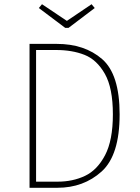

<svg xmlns="http://www.w3.org/2000/svg" viewBox="-20 -890 662 910"><path d="M249 -682Q381 -682 464 -610Q547 -538 547 -348Q547 -154 461.5 -77Q376 0 252 0H120V-682ZM246 -653H151V-29H253Q325 -29 383 -56.5Q441 -84 478 -154.5Q515 -225 515 -348Q515 -473 477 -540Q439 -607 380.5 -630Q322 -653 246 -653ZM414 -870 429 -852 305 -758H289L164 -852L179 -870L297 -791Z"/></svg>

Font: Firava
Style: Regular
Weight: 400
Designer: Carrois Corporate & Edenspiekermann AG
Foundry: Greg Finn Gibson
Version: Version 5.000